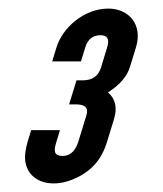

<svg xmlns="http://www.w3.org/2000/svg" viewBox="-20 -690 379 447"><path d="M229.3 -360 245.5 -413C253.5 -439 248.8 -459.7 231.5 -475C258.8 -492.3 275.8 -512 282.5 -534L296.6 -580C312.7 -632.7 280.2 -670 232.1 -670C175.4 -670 125.4 -625.2 111.6 -580L101.5 -547H168.5L178.6 -580C184.3 -598.7 196.2 -608 214.2 -608C230.2 -608 235.3 -598.7 229.6 -580L215.2 -533C209.1 -513 195.1 -503 173.1 -503H158.1L140.9 -447H155.9C174.8 -447 187.4 -441.9 181 -421L162.3 -360C157.3 -343.6 146.6 -327 126.2 -327C101 -327 106.4 -343.8 112.9 -365L119.6 -387H52.6L44.3 -360C42.1 -352.7 40.4 -344.8 39.2 -336.5C32.5 -291.2 62.2 -263 104.7 -263C121.3 -263 138.4 -267 155.8 -275C194.6 -292.8 217.1 -320.1 229.3 -360Z"/></svg>

Font: Din Kursivschrift
Style: Eng
Weight: 400
Version: Version 1.089